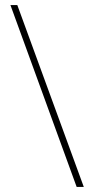

<svg xmlns="http://www.w3.org/2000/svg" viewBox="-20 -734 366 754"><path d="M48 -714H21L281 0H309Z"/></svg>

Font: Noto Sans Myanmar UI Condensed Thin
Style: Regular
Weight: 100
Width: 3
Designer: Monotype Design Team
Foundry: Monotype Imaging Inc.
Version: Version 2.103